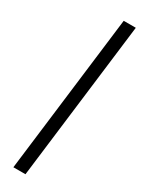

<svg xmlns="http://www.w3.org/2000/svg" viewBox="-284 -880 877 1169"><g transform="rotate(30 155.0 -295.0)"><path d="M62 259H147L283 -849H198Z"/></g></svg>

Font: TPK Tissa Web SemiBold
Style: Italic
Weight: 600
Italic angle: -7°
Designer: Jacques Le Bailly, Suppakit Chalermlarp | Katatrad Co.,Ltd.
Foundry: Jacques Le Bailly, Cadson Demak Co.,Ltd.
Version: Version 5.000;Glyphs 3.1.2 (3151)